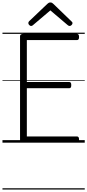

<svg xmlns="http://www.w3.org/2000/svg" viewBox="-20 -1153 705 1552"><path d="M170 0Q156 0 149 -5.5Q142 -11 142 -23V-860Q142 -870 149 -874.5Q156 -879 170 -879H602Q610 -879 614.5 -873.5Q619 -868 619 -854Q619 -840 614.5 -834.5Q610 -829 602 -829H197V-490H540Q548 -490 552 -484.5Q556 -479 556 -465Q556 -451 552 -445.5Q548 -440 540 -440H197V-50H602Q610 -50 614.5 -44.5Q619 -39 619 -25Q619 -11 614.5 -5.5Q610 0 602 0ZM231 -943Q224 -943 216.5 -950.5Q209 -958 209 -966Q209 -969 210 -972.5Q211 -976 214 -980L362 -1121Q368 -1126 373 -1129.5Q378 -1133 387 -1133Q396 -1133 401.5 -1129.5Q407 -1126 412 -1121L560 -978Q564 -975 565 -972Q566 -969 566 -966Q566 -958 558.5 -950.5Q551 -943 543 -943Q538 -943 534.5 -945Q531 -947 526 -951L387 -1069L248 -951Q244 -947 240 -945Q236 -943 231 -943ZM0 369H665V379H0ZM0 -20H665V0H0ZM0 -505H665V-500H0ZM0 -889H665V-879H0Z"/></svg>

Font: Playwrite HR Lijeva Guides
Style: Regular
Weight: 400
Designer: Veronika Burian, José Scaglione
Foundry: TypeTogether
Version: Version 1.003